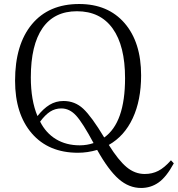

<svg xmlns="http://www.w3.org/2000/svg" viewBox="-20 -748 887 958"><path d="M684.1 189.9Q623.5 189.9 572.5 145.5Q521.5 101.1 464.8 0Q417 14.2 369.1 14.2Q222.2 14.2 138.7 -82.5Q55.2 -179.2 55.2 -345.2Q55.2 -525.9 139.2 -627Q223.1 -728 375 -728Q519 -728 601.6 -632.6Q684.1 -537.1 684.1 -372.1Q684.1 -247.6 642.3 -158.2Q600.6 -68.8 522.9 -24.9Q570.8 51.8 611.8 85.9Q652.8 120.1 702.1 120.1Q739.3 120.1 769.5 104.7Q799.8 89.4 833 51.8L847.2 66.9Q810.1 135.3 771.2 162.6Q732.4 189.9 684.1 189.9ZM500 -62Q604 -135.7 604 -357.9Q604 -519.5 542.2 -605.7Q480.5 -691.9 363.8 -691.9Q250.5 -691.9 192.1 -607.7Q133.8 -523.4 133.8 -361.8Q133.8 -247.6 167 -168.9Q196.3 -206.1 227.5 -225.1Q258.8 -244.1 296.9 -244.1Q354 -244.1 395.5 -205.3Q437 -166.5 500 -62ZM377.9 -22.9Q414.1 -22.9 446.8 -34.2Q392.6 -135.3 359.9 -171.1Q327.1 -207 286.1 -207Q255.4 -207 230.5 -191.2Q205.6 -175.3 180.2 -141.1Q209 -84 259.5 -53.5Q310.1 -22.9 377.9 -22.9Z"/></svg>

Font: Literata Light
Style: Regular
Weight: 300
Designer: Latin by Veronika Burian and Jose Scaglione. Greek by Irene Vlachou. Cyrillic by Vera Evstafieva.
Foundry: TypeTogether
Version: Version 3.021